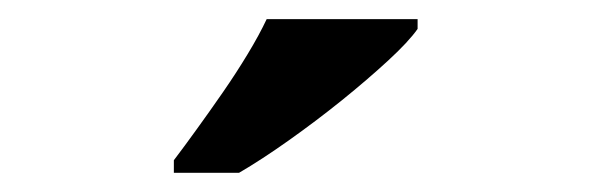

<svg xmlns="http://www.w3.org/2000/svg" viewBox="-20 -786 617 200"><path d="M161.1 -619.1Q171.9 -633.3 185.3 -651.9Q198.7 -670.4 212.4 -690.2Q226.1 -710 238 -729.7Q250 -749.5 257.8 -766.1H415V-755.9Q405.8 -742.7 384.3 -722.9Q362.8 -703.1 336.2 -681.6Q309.6 -660.2 281 -639.9Q252.4 -619.6 229 -606H161.1Z"/></svg>

Font: Droids
Style: b
Weight: 700
Foundry: Ascender Corporation
Version: Version 1.00 build 113